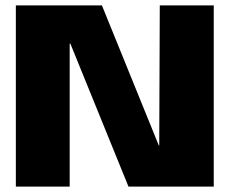

<svg xmlns="http://www.w3.org/2000/svg" viewBox="-20 -695 871 715"><path d="M39 0H239.5V-532.5H242L458.5 0H776V-675H575L573 -153H571.5L359.5 -675H39Z"/></svg>

Font: Anybody Thin ExtraBold
Style: Regular
Weight: 800
Version: Version 1.113;gftools[0.9.25]